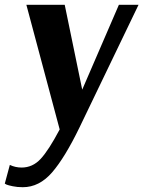

<svg xmlns="http://www.w3.org/2000/svg" viewBox="-29 -520 598 801"><path d="M12 168Q35 179 61 179Q107 179 140.5 143Q174 107 220 20L81 -500H241L314 -146L467 -500H549L303 11Q242 137 188.5 199Q135 261 66 261Q43 261 24 257Q5 253 -2 250L-9 246Z"/></svg>

Font: Arsenal
Style: Bold Italic
Weight: 700
Italic angle: -9°
Designer: Andrij Shevchenko
Foundry: Stairsfor.com
Version: Version 1.000